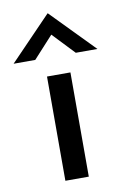

<svg xmlns="http://www.w3.org/2000/svg" viewBox="-117 -704 488 751"><g transform="rotate(-10 127.5 -328.5)"><path d="M81 -414H174V0H81ZM208 -486 115 -584 142 -590 47 -486H-39L126 -657H127L294 -486Z"/></g></svg>

Font: Josefin Sans Thin
Style: Regular
Weight: 400
Version: Version 2.000